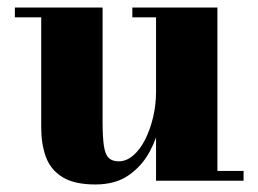

<svg xmlns="http://www.w3.org/2000/svg" viewBox="-20 -480 686 510"><path d="M233.5 10Q177 10 145.5 -9.8Q114 -29.5 101.8 -63.5Q89.5 -97.5 89.5 -141V-434H19.5V-460H252.5V-157.5Q252.5 -115.5 256 -92.5Q259.5 -69.5 268.8 -60.5Q278 -51.5 295.5 -51.5Q315.5 -51.5 333.5 -66.8Q351.5 -82 365 -108.2Q378.5 -134.5 386.5 -167.8Q394.5 -201 394.5 -237L415.5 -237.5Q415.5 -200.5 406.8 -157.8Q398 -115 377.5 -77Q357 -39 321.8 -14.5Q286.5 10 233.5 10ZM394.5 0V-434H331.5V-460H557.5V-26H627V0Z"/></svg>

Font: Bodoni Moda 9pt ExtraBold
Style: Regular
Weight: 800
Designer: Owen Earl
Foundry: indestructible type
Version: Version 2.005